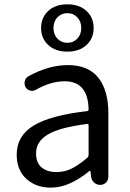

<svg xmlns="http://www.w3.org/2000/svg" viewBox="-20 -859 603 892"><path d="M216.8 12.7Q146.5 12.7 102.1 -28.3Q57.6 -69.3 57.6 -140.6Q57.6 -227.5 135.7 -275.4Q213.9 -323.2 384.8 -342.8Q391.6 -343.8 391.6 -351.6Q388.7 -481.4 280.3 -481.4Q216.8 -481.4 147.5 -442.4Q134.8 -434.6 120.6 -438Q106.4 -441.4 98.6 -454.1Q91.8 -467.8 95.2 -482.4Q98.6 -497.1 112.3 -504.9Q207 -556.6 294.9 -556.6Q390.6 -556.6 437 -497.6Q483.4 -438.5 483.4 -334V-37.1Q483.4 -21.5 472.2 -10.7Q460.9 0 445.3 0Q429.7 0 417.5 -10.7Q405.3 -21.5 403.3 -37.1L400.4 -63.5Q400.4 -65.4 398.9 -65.4Q397.5 -65.4 395.5 -64.5Q301.8 12.7 216.8 12.7ZM243.2 -59.6Q280.3 -59.6 313.5 -76.2Q346.7 -92.8 386.7 -127Q391.6 -131.8 391.6 -139.6V-276.4Q391.6 -284.2 384.8 -283.2Q255.9 -266.6 201.7 -233.9Q147.5 -201.2 147.5 -147.5Q147.5 -102.5 173.3 -81.1Q199.2 -59.6 243.2 -59.6ZM381.8 -649.9Q348.6 -619.1 293 -619.1Q237.3 -619.1 204.1 -649.9Q170.9 -680.7 170.9 -729Q170.9 -777.3 204.1 -808.1Q237.3 -838.9 293 -838.9Q348.6 -838.9 381.8 -808.1Q415 -777.3 415 -729Q415 -680.7 381.8 -649.9ZM293 -660.2Q320.3 -660.2 338.9 -679.2Q357.4 -698.2 357.4 -729Q357.4 -759.8 338.9 -778.8Q320.3 -797.9 293 -797.9Q265.6 -797.9 247.1 -778.8Q228.5 -759.8 228.5 -729Q228.5 -698.2 247.1 -679.2Q265.6 -660.2 293 -660.2Z"/></svg>

Font: Gen Jyuu Gothic Regular
Style: Regular
Weight: 400
Designer: [Source Han Sans]
Ryoko NISHIZUKA  (kana & ideographs); Paul D. Hunt (Latin, Greek & Cyrillic); Wenlong ZHANG  (bopomofo
Version: Version 1.002.20150607